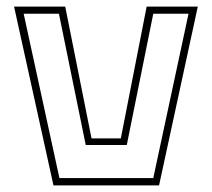

<svg xmlns="http://www.w3.org/2000/svg" viewBox="-20 -560 640 580"><path d="M141.5 0 22.5 -540H177L256.5 -142H345L423 -540H577.5L460.5 0ZM159.5 -22H443L549.5 -518.5H443L363 -122H239L158 -518.5H51.5Z"/></svg>

Font: Tourney Thin ExtraLight
Style: Regular
Weight: 250
Version: Version 1.015